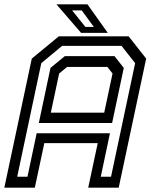

<svg xmlns="http://www.w3.org/2000/svg" viewBox="-37 -868 701 888"><path d="M-17 0 110 -597 235 -700H558L639 -597L512 0H371L415 -206H168L124 0ZM42.5 -50.5H90L132.5 -251.5H471.5L429 -50.5H476.5L588 -576L525 -656H250.5L154 -576ZM198 -347H445L483.5 -528L459.5 -558.5H273.5L236.5 -528ZM142.5 -299 196.5 -554 263 -608.5H492.5L535.5 -554L481.5 -299ZM461.5 -716H338L224 -848H367.5ZM397 -743.5 341 -820H296.5L358 -743.5Z"/></svg>

Font: Tourney Thin Medium
Style: Italic
Weight: 500
Italic angle: -12°
Version: Version 1.015